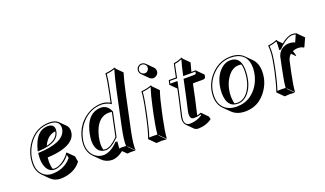

<svg xmlns="http://www.w3.org/2000/svg" viewBox="-74 -1170 2891 1709"><g transform="rotate(-20 1372.0 -315.5)"><path d="M225.1 -150.9Q222.7 -123 222.2 -109.4Q222.7 -68.8 232.4 -40Q240.7 -38.1 249 -38.1Q299.3 -38.1 355 -87.4Q380.4 -110.4 394.5 -133.8L400.4 -132.8L457 -76.7Q458 -72.8 459.5 -61.5Q463.4 -33.2 466.8 -25.4Q416.5 44.9 318.4 62Q293.9 66.4 268.6 66.4Q214.4 65.4 177.7 29.8L121.1 -26.9Q77.1 -71.8 77.1 -142.6Q77.1 -246.1 139.2 -332.5Q217.3 -438.5 342.3 -439Q398.9 -438.5 424.8 -413.1L481.4 -356.9Q500.5 -336.9 500.5 -305.7Q500.5 -217.8 388.2 -177.7Q322.8 -154.8 225.1 -150.9ZM252.4 -251Q356.4 -273.9 367.7 -346.2Q293.5 -339.4 252.4 -251ZM158.2 -208.5 159.2 -217.3H168Q396 -226.6 429.2 -330.1Q434.1 -345.7 434.1 -362.3Q431.6 -428.2 342.3 -429.2Q216.3 -429.2 141.6 -318.8Q86.9 -237.3 86.9 -142.6Q86.9 -62.5 141.6 -22.5Q172.9 -0.5 211.9 0Q315.9 0 381.8 -64.5Q391.6 -74.2 398.9 -83.5Q396 -94.2 393.1 -113.8Q352.5 -58.6 290.5 -36.1Q268.1 -28.3 249 -27.8Q190.9 -27.8 167 -92.3Q155.3 -124.5 155.3 -166Q155.3 -178.7 158.2 -208.5ZM378.9 -363.8Q377.4 -241.2 173.8 -231.9L160.2 -231.4L163.6 -244.6Q204.6 -404.3 309.1 -412.6Q314.9 -413.1 319.3 -413.1Q377.9 -411.6 378.9 -363.8Z M853.5 -115.2 899.9 -335Q899.9 -335 899.4 -335.9V-336.9Q887.7 -339.4 874 -339.4Q776.9 -339.4 732.4 -223.1Q722.2 -195.8 715.3 -164.6Q700.2 -91.8 713.9 -46.9Q726.1 -43.9 738.8 -43.9Q783.2 -44.9 853.5 -115.2ZM866.2 22Q810.5 66.4 758.3 66.4Q702.1 65.4 663.6 27.8L606.9 -28.8Q548.3 -87.4 564.5 -189Q565.9 -196.3 566.9 -203.1Q592.3 -321.8 686 -389.2Q755.9 -438.5 837.9 -439Q877 -439 912.6 -419.9Q915.5 -418 917.5 -417L931.2 -481.9Q960.9 -623.5 963.4 -675.8L965.8 -679.2Q1013.7 -683.1 1055.2 -698.2Q1059.1 -697.8 1061 -696.3Q1063 -692.9 1062 -688L1118.7 -631.3Q1097.2 -563 1071.8 -443.4L1006.3 -135.3Q975.6 9.3 983.4 56.6L926.8 0L924.3 2.9L981 59.6Q961.9 56.6 937 56.6Q926.3 56.6 903.8 59.6ZM845.2 -61.5Q845.7 -63.5 845.2 -64H842.3ZM835.4 -70.8 838.4 -74.2 856.9 -73.7 855.5 -62.5Q853 -41.5 851.1 -7.8Q868.7 -10.3 880.4 -9.8Q898.4 -9.8 915.5 -8.3Q911.6 -61.5 939.9 -193.8L1005.4 -502Q1030.8 -620.1 1050.8 -686Q1013.7 -673.3 973.1 -669.4Q969.7 -614.3 940.9 -480L924.3 -400.9L912.1 -408.7Q880.4 -426.3 837.9 -429.2Q727.1 -429.2 647.9 -341.8Q593.8 -281.2 576.7 -200.7Q554.7 -98.1 610.8 -38.6Q638.2 -10.7 674.8 -2.9Q688.5 -0.5 701.7 0Q766.1 -1 835.4 -70.8ZM862.8 -110.4 860.4 -108.4Q786.1 -34.7 738.8 -34.2Q668 -34.2 647.5 -102.1Q640.6 -125.5 640.6 -153.3Q641.1 -185.5 648.9 -223.1Q682.1 -379.4 786.6 -402.3Q802.2 -405.8 817.4 -405.8Q877.9 -405.8 905.3 -347.7Q907.2 -342.8 909.2 -338.9L910.6 -335.9Z M1181.6 -234.9Q1208.5 -362.3 1210 -416L1212.4 -418.9Q1260.7 -422.9 1304.7 -439Q1308.6 -438.5 1310.5 -437Q1312.5 -433.6 1312 -429.2L1368.2 -372.6Q1343.8 -300.3 1321.8 -194.3L1306.6 -123.5Q1283.7 -14.2 1278.3 56.6L1221.7 0L1218.8 2.9L1275.4 59.6Q1273.4 59.6 1228 56.6Q1228 56.6 1178.7 59.6L1122.1 2.9L1121.6 0Q1146.5 -68.8 1169.9 -180.2ZM1243.7 -600.1Q1243.7 -630.4 1272 -645.5Q1283.2 -650.9 1294.4 -650.9Q1314.9 -649.9 1330.1 -635.7L1386.7 -579.1Q1401.4 -563 1402.3 -543.5Q1402.3 -513.2 1373.5 -498Q1362.3 -492.7 1351.1 -492.2Q1330.6 -493.2 1315.4 -507.8L1258.8 -564.5Q1244.1 -580.6 1243.7 -600.1ZM1253.4 -600.1Q1253.4 -574.7 1278.3 -563Q1287.1 -559.1 1294.4 -559.1Q1319.8 -559.1 1331.5 -583.5Q1335.4 -592.3 1335.4 -600.1Q1335.4 -625.5 1311 -637.2Q1302.2 -641.1 1294.4 -641.1Q1269 -641.1 1257.3 -616.2Q1253.4 -607.9 1253.4 -600.1ZM1191.4 -232.9 1179.7 -177.7Q1157.2 -71.8 1135.3 -8.8Q1151.9 -10.3 1171.4 -9.8Q1195.3 -9.8 1212.4 -8.3Q1218.3 -77.6 1240.2 -182.1L1255.4 -252.9Q1277.8 -358.4 1300.3 -426.8Q1261.2 -413.6 1219.7 -409.7Q1216.8 -353.5 1191.4 -232.9Z M1540.5 -429.2Q1545.4 -453.1 1552.2 -487.8Q1560.5 -530.8 1566.4 -553.2L1568.8 -556.2Q1598.1 -558.1 1634.8 -573.2Q1641.6 -576.2 1646 -578.1Q1650.4 -577.6 1652.3 -576.2Q1653.8 -572.8 1652.8 -567.9L1709.5 -511.2Q1693.4 -456.1 1687.5 -429.2H1726.6Q1730.5 -428.7 1732.4 -427.2Q1733.4 -424.8 1733.4 -422.9L1790 -366.2L1784.7 -341.3Q1780.8 -329.1 1757.8 -328.6H1665.5L1635.3 -185.5Q1627.9 -149.9 1615.2 -97.7Q1607.9 -67.4 1605.5 -55.7Q1604.5 -50.8 1604 -47.4Q1624 -51.3 1641.1 -59.6L1697.8 -2.9L1704.6 24.4Q1647.9 65.4 1574.7 66.4Q1550.3 65.9 1535.6 51.8L1479 -4.9Q1454.6 -30.8 1462.9 -79.1Q1465.8 -95.7 1479.5 -152.8Q1491.7 -204.6 1497.6 -231L1519.5 -332.5L1467.3 -384.8Q1465.3 -385.3 1464.4 -385.7Q1463.9 -387.7 1463.9 -389.2L1471.7 -424.8Q1473.6 -428.2 1475.6 -429.2ZM1550.3 -426.8 1548.8 -418.9H1480.5L1475.6 -395H1543.5L1507.3 -229Q1501.5 -202.1 1489.3 -150.4Q1476.1 -93.8 1472.7 -77.1Q1462.4 -21 1496.6 -4.4Q1502.4 -2 1508.3 -1Q1513.7 0 1518.1 0Q1583.5 -0.5 1636.7 -36.1L1634.3 -45.4Q1606.9 -34.7 1568.8 -35.2Q1536.6 -35.2 1535.2 -76.7Q1535.2 -78.6 1535.2 -80.1Q1535.6 -95.7 1539.6 -114.3Q1542 -127 1549.3 -157.2Q1561.5 -209.5 1568.8 -244.1L1601.1 -395H1701.2Q1712.9 -395.5 1718.3 -400.4L1722.2 -418.9H1606L1608.9 -431.2Q1625 -507.3 1642.1 -565.4Q1603 -549.3 1581.1 -546.9Q1577.6 -546.4 1574.7 -546.4Q1569.8 -526.4 1562 -486.3Q1555.2 -450.2 1550.3 -426.8Z M1865.2 -346.2Q1939.5 -432.1 2044.9 -438.5Q2052.7 -439 2059.6 -439Q2138.7 -438.5 2181.6 -396L2238.3 -339.4Q2281.7 -294.9 2281.7 -217.8Q2281.7 -113.3 2213.4 -27.3Q2189 2.9 2160.6 23.4Q2101.1 65.9 2018.6 66.4Q1940.9 65.9 1895.5 21L1838.9 -35.2Q1793.9 -81.5 1793.5 -155.8Q1793.9 -263.7 1865.2 -346.2ZM2102.5 -341.3Q2032.7 -341.3 1983.9 -258.8Q1960.4 -218.8 1950.2 -171.4Q1942.9 -136.7 1942.9 -103.5Q1943.4 -62 1952.6 -34.2Q1965.8 -31.2 1980 -30.8Q2036.6 -31.7 2077.6 -83Q2135.3 -157.2 2135.7 -282.7Q2135.3 -315.4 2128.4 -338.4Q2116.2 -341.3 2102.5 -341.3ZM2045.9 -408.2Q2137.7 -408.2 2145 -300.3Q2145.5 -291 2146 -282.7Q2145.5 -152.3 2085.4 -76.7Q2040.5 -21.5 1980 -21Q1877 -22.5 1876.5 -160.2Q1876.5 -195.3 1883.8 -230Q1904.3 -327.1 1965.8 -377.4Q2002.9 -408.2 2045.9 -408.2ZM1872.6 -339.8Q1803.7 -259.3 1803.7 -155.8Q1803.7 -62 1873 -21.5Q1910.6 -0.5 1961.9 0Q2042 -0.5 2098.1 -41Q2176.3 -97.7 2204.6 -199.7Q2214.8 -238.3 2215.3 -274.4Q2215.3 -392.1 2120.6 -420.9Q2092.8 -428.7 2059.6 -429.2Q1955.1 -429.2 1878.4 -346.2Q1875 -342.8 1872.6 -339.8Z M2575.2 -278.3Q2554.7 -258.8 2544.4 -229L2521.5 -123.5Q2497.1 -8.8 2492.7 56.6L2436 0L2433.1 2.9L2489.7 59.6Q2487.8 59.6 2442.9 56.6Q2442.9 56.6 2393.6 59.6L2336.9 2.9L2335.9 0Q2360.4 -70.3 2384.3 -180.2L2395 -234.9Q2418.9 -349.6 2409.2 -413.1L2411.1 -416Q2453.1 -420.4 2493.2 -437Q2498 -436.5 2499.5 -435.5Q2501 -432.1 2501 -426.8L2538.6 -389.6Q2599.1 -438.5 2644.5 -439Q2663.1 -438.5 2684.1 -432.1L2687 -428.2L2743.7 -371.6L2708 -292.5L2699.7 -290.5Q2683.6 -304.7 2644.5 -304.2Q2622.1 -303.7 2599.6 -293.9Q2613.8 -259.8 2612.3 -240.7ZM2488.3 -344.2 2489.3 -355Q2493.2 -394 2491.2 -425.3Q2455.6 -411.6 2419.9 -406.7Q2427.7 -341.8 2404.8 -232.9L2394 -178.2Q2371.6 -73.7 2349.6 -8.3Q2367.2 -9.8 2386.2 -9.8Q2409.2 -9.8 2426.8 -7.8Q2432.1 -71.8 2455.6 -182.1L2478 -288.6V-289.1Q2490.7 -325.2 2515.6 -345.7Q2549.3 -370.6 2587.9 -371.1Q2627 -370.6 2644.5 -358.4L2674.3 -424.3Q2659.7 -428.7 2644.5 -429.2Q2597.2 -429.2 2532.7 -371.1Q2519 -358.9 2508.8 -347.2L2505.9 -343.8Z"/></g></svg>

Font: Linux Biolinum Shadow O
Style: Italic
Weight: 400
Italic angle: -12°
Designer: Philipp H. Poll
Foundry: Philipp H. Poll
Version: Version 0.6.2